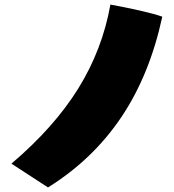

<svg xmlns="http://www.w3.org/2000/svg" viewBox="-20 -782 760 840"><path d="M463 -762Q529 -750 593 -735.5Q657 -721 690 -709Q635 -454 510.5 -269Q386 -84 190 38L30 -66Q217 -225 322.5 -395Q428 -565 463 -762Z"/></svg>

Font: Otomanopee One
Style: Regular
Weight: 400
Designer: Das Ende der Wildnis
Foundry: Gutenberg Labo
Version: Version 3.005